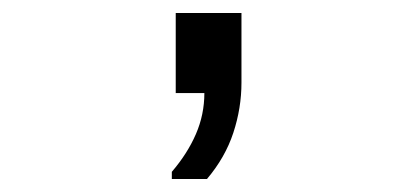

<svg xmlns="http://www.w3.org/2000/svg" viewBox="-20 -143 640 295"><path d="M244 132V121Q268 93 281 63Q294 33 294 0H250V-123H351V-16Q351 23 338.5 61Q326 99 298 132Z"/></svg>

Font: Chivo Mono Light
Style: Regular
Weight: 300
Monospace: yes
Designer: Hector Gatti
Foundry: Omnibus-Type
Version: Version 1.008